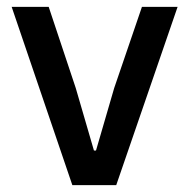

<svg xmlns="http://www.w3.org/2000/svg" viewBox="-20 -540 552 560"><path d="M191 0 14 -520H122L201 -283L254 -101H260L313 -283L394 -520H498L319 0Z"/></svg>

Font: IBM Plex Sans Thai Medm
Style: Regular
Weight: 500
Designer: Mike Abbink, Paul van der Laan, Pieter van Rosmalen, Ben Mitchell, Mark Frömberg
Foundry: Bold Monday
Version: Version 1.2